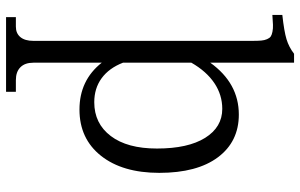

<svg xmlns="http://www.w3.org/2000/svg" viewBox="-200 -540 1000 640"><g transform="rotate(90 300.0 -220.0)"><path d="M189 168.9Q189 196.8 204.1 211.9Q219.2 227.1 247.1 227.1H286.1V259.8H37.1V227.1H68.8Q91.3 227.1 103.8 211.9Q116.2 196.8 116.2 168.9V-562Q116.2 -580.1 115.2 -590.8Q114.3 -601.6 110.6 -610.1Q106.9 -618.7 101.8 -622.3Q96.7 -626 85.7 -628.2Q74.7 -630.4 62.7 -629.9Q50.8 -629.4 29.8 -627.9V-661.1Q84 -667 110.6 -675Q137.2 -683.1 159.2 -700.2H189V-420.9Q257.3 -516.1 361.8 -516.1Q452.1 -516.1 504.2 -446.5Q556.2 -377 556.2 -251Q556.2 -128.4 499.3 -56.6Q442.4 15.1 345.2 15.1Q247.6 15.1 189 -59.1ZM189 -129.9Q207 -83.5 240.7 -58.8Q274.4 -34.2 320.8 -34.2Q391.6 -34.2 433.3 -89.1Q475.1 -144 475.1 -243.2Q475.1 -346.7 439.5 -403.8Q403.8 -460.9 342.8 -460.9Q296.4 -460.9 257.1 -434.6Q217.8 -408.2 189 -357.9Z"/></g></svg>

Font: LT Superior Serif
Style: Regular
Weight: 400
Designer: Daniel Lyons
Foundry: LyonsType
Version: Version 2.120;FEAKit 1.0